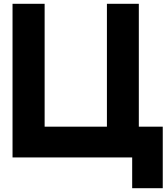

<svg xmlns="http://www.w3.org/2000/svg" viewBox="-20 -829 879 1011"><path d="M711 -162H837V162H676V0H46V-809H215V-162H543V-809H711Z"/></svg>

Font: Neutral Face
Style: Bold
Weight: 700
Designer: Vadym Aksieiev
Version: Version 1.039;Fontself Maker 3.5.7